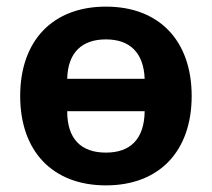

<svg xmlns="http://www.w3.org/2000/svg" viewBox="-20 -548 640 580"><path d="M300 12C461 12 559 -91 559 -258C559 -425 461 -528 300 -528C139 -528 41 -425 41 -258C41 -91 139 12 300 12ZM300 -87C225 -87 183 -128 183 -212H417C416 -128 374 -87 300 -87ZM300 -429C372 -429 414 -389 417 -310H183C185 -389 227 -429 300 -429Z"/></svg>

Font: IBM Plex Mono
Style: Bold
Weight: 700
Monospace: yes
Designer: Mike Abbink, Paul van der Laan, Pieter van Rosmalen
Foundry: Bold Monday
Version: Version 2.004